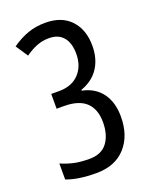

<svg xmlns="http://www.w3.org/2000/svg" viewBox="-139 -868 706 891"><g transform="rotate(-20 214.5 -422.5)"><path d="M181 -54Q91 -54 34 -76V-155Q66 -141 98 -134Q130 -127 173 -127Q233 -127 261.5 -165.5Q290 -204 290 -266Q290 -330 254.5 -364Q219 -398 145 -398H109V-471H148Q211 -471 246.5 -508.5Q282 -546 282 -607Q282 -660 257.5 -689Q233 -718 187 -718Q154 -718 125.5 -706.5Q97 -695 69 -675L29 -735Q71 -764 110 -777.5Q149 -791 196 -791Q276 -791 320.5 -743.5Q365 -696 365 -616Q365 -553 335.5 -507.5Q306 -462 247 -441V-437Q310 -424 343.5 -378.5Q377 -333 377 -262Q377 -168 325.5 -111Q274 -54 181 -54Z"/></g></svg>

Font: Noto Sans Malayalam UI ExtraCondensed
Style: Regular
Weight: 400
Width: 2
Designer: Jelle Bosma - Monotype Design Team
Foundry: Monotype Imaging Inc.
Version: Version 2.104; ttfautohint (v1.8.4.7-5d5b)